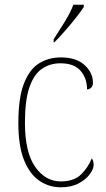

<svg xmlns="http://www.w3.org/2000/svg" viewBox="-20 -786 451 816"><path d="M238 10Q188 10 147 -18Q106 -46 82 -106Q58 -166 58 -263Q58 -370 81.5 -430.5Q105 -491 145.5 -516.5Q186 -542 239 -542Q304 -542 339.5 -509.5Q375 -477 375 -434Q375 -421 367.5 -413.5Q360 -406 350 -406Q350 -453 322.5 -485Q295 -517 237 -517Q192 -517 158 -493.5Q124 -470 105 -415Q86 -360 86 -264Q86 -139 129.5 -77Q173 -15 238 -15Q295 -15 325 -45Q355 -75 370 -113Q378 -103 378 -85Q378 -68 361.5 -45.5Q345 -23 314 -6.5Q283 10 238 10ZM208 -619Q230 -653 254.5 -692.5Q279 -732 292 -766H336V-756Q325 -739 303 -711Q281 -683 256 -654.5Q231 -626 211 -606H208Z"/></svg>

Font: Noto Serif Georgian SemiCondensed Thin
Style: Regular
Weight: 100
Width: 4
Designer: Monotype Design Team, Akaki Razmadze
Foundry: Google LLC
Version: Version 2.003; ttfautohint (v1.8.4.7-5d5b)